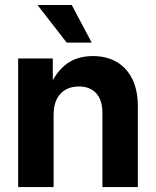

<svg xmlns="http://www.w3.org/2000/svg" viewBox="-20 -760 634 780"><path d="M197.8 -293V0H53.7V-522.5H194.3L194.8 -387.7H173.8Q197.8 -456.1 242.7 -494.1Q287.6 -532.2 357.4 -532.2Q413.1 -532.2 454.1 -508.3Q495.1 -484.4 517.6 -438.7Q540 -393.1 540 -328.1V0H396V-302.2Q396 -353.5 370.8 -381.1Q345.7 -408.7 300.3 -408.7Q270 -408.7 247.1 -396Q224.1 -383.3 210.9 -357.9Q197.8 -332.5 197.8 -293ZM251 -586.9 132.3 -739.7H271.5L352.5 -586.9Z"/></svg>

Font: Inter 28pt
Style: Bold
Weight: 700
Designer: Rasmus Andersson
Foundry: rsms
Version: Version 4.001;git-66647c0bb